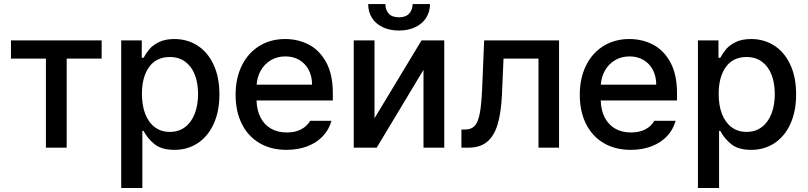

<svg xmlns="http://www.w3.org/2000/svg" viewBox="-20 -730 3995 949"><path d="M34.2 -530.3H482.4V-440.4H309.6V0H207V-440.4H34.2Z M579.1 -530.3H680.7V-444.3H689.5Q702.6 -468.3 719.2 -487.8Q735.8 -507.3 766.4 -522.2Q796.9 -537.1 841.8 -537.1Q906.2 -537.1 956.8 -504.4Q1007.3 -471.7 1035.9 -409.9Q1064.5 -348.1 1064.5 -263.7Q1064.5 -179.7 1036.1 -117.7Q1007.8 -55.7 957.5 -22.5Q907.2 10.7 842.8 10.7Q779.3 10.7 744.6 -16.8Q710 -44.4 689.5 -83H683.6V199.2H579.1ZM819.3 -78.1Q863.8 -78.1 895.3 -102.3Q926.8 -126.5 942.9 -168.9Q959 -211.4 959 -265.6Q959 -318.8 943.1 -360.1Q927.2 -401.4 895.8 -424.8Q864.3 -448.2 819.3 -448.2Q752.9 -448.2 717.3 -399.2Q681.6 -350.1 681.6 -265.6Q681.6 -209.5 697.8 -167.2Q713.9 -125 744.9 -101.6Q775.9 -78.1 819.3 -78.1Z M1144.5 -261.7Q1144.5 -342.8 1175 -405.3Q1205.6 -467.8 1261.2 -502.4Q1316.9 -537.1 1389.6 -537.1Q1453.6 -537.1 1506.8 -509.3Q1560.1 -481.4 1592.5 -421.6Q1625 -361.8 1625 -270.5V-233.4H1248Q1249.5 -184.1 1268.3 -148.2Q1287.1 -112.3 1320.3 -93.8Q1353.5 -75.2 1397.5 -75.2Q1439.9 -75.2 1469.2 -91.1Q1498.5 -106.9 1512.7 -132.8H1618.2Q1606.4 -89.8 1576.2 -57.4Q1545.9 -24.9 1499.8 -7.1Q1453.6 10.7 1396.5 10.7Q1319.3 10.7 1262.5 -22.9Q1205.6 -56.6 1175 -118.2Q1144.5 -179.7 1144.5 -261.7ZM1522.5 -311.5Q1522.5 -352.1 1506.1 -383.8Q1489.7 -415.5 1460 -433.3Q1430.2 -451.2 1390.6 -451.2Q1350.1 -451.2 1318.6 -432.4Q1287.1 -413.6 1269 -381.6Q1251 -349.6 1248.5 -311.5Z M2063.5 -530.3H2175.8V0H2073.2V-384.8L1841.8 0H1728.5V-530.3H1831.1V-145.5ZM1952.1 -579.1Q1906.2 -579.1 1871.6 -595.7Q1836.9 -612.3 1818.4 -641.8Q1799.8 -671.4 1799.8 -710H1884.8Q1884.8 -681.6 1901.1 -663.1Q1917.5 -644.5 1952.1 -644.5Q1985.8 -644.5 2002.7 -663.3Q2019.5 -682.1 2019.5 -710H2105.5Q2105 -671.4 2086.2 -641.8Q2067.4 -612.3 2032.7 -595.7Q1998 -579.1 1952.1 -579.1Z M2260.7 -89.8H2279.3Q2309.6 -89.8 2326.2 -107.7Q2342.8 -125.5 2351.3 -169.2Q2359.9 -212.9 2363.3 -295.9L2373 -530.3H2743.2V0H2641.6V-440.4H2468.8L2460.9 -260.7Q2456.5 -169.9 2439 -113.3Q2421.4 -56.6 2386.5 -28.3Q2351.6 0 2293.9 0H2260.7Z M2845.7 -261.7Q2845.7 -342.8 2876.2 -405.3Q2906.7 -467.8 2962.4 -502.4Q3018.1 -537.1 3090.8 -537.1Q3154.8 -537.1 3208 -509.3Q3261.2 -481.4 3293.7 -421.6Q3326.2 -361.8 3326.2 -270.5V-233.4H2949.2Q2950.7 -184.1 2969.5 -148.2Q2988.3 -112.3 3021.5 -93.8Q3054.7 -75.2 3098.6 -75.2Q3141.1 -75.2 3170.4 -91.1Q3199.7 -106.9 3213.9 -132.8H3319.3Q3307.6 -89.8 3277.3 -57.4Q3247.1 -24.9 3200.9 -7.1Q3154.8 10.7 3097.7 10.7Q3020.5 10.7 2963.6 -22.9Q2906.7 -56.6 2876.2 -118.2Q2845.7 -179.7 2845.7 -261.7ZM3223.6 -311.5Q3223.6 -352.1 3207.3 -383.8Q3190.9 -415.5 3161.1 -433.3Q3131.3 -451.2 3091.8 -451.2Q3051.3 -451.2 3019.8 -432.4Q2988.3 -413.6 2970.2 -381.6Q2952.1 -349.6 2949.7 -311.5Z M3429.7 -530.3H3531.2V-444.3H3540Q3553.2 -468.3 3569.8 -487.8Q3586.4 -507.3 3616.9 -522.2Q3647.5 -537.1 3692.4 -537.1Q3756.8 -537.1 3807.4 -504.4Q3857.9 -471.7 3886.5 -409.9Q3915 -348.1 3915 -263.7Q3915 -179.7 3886.7 -117.7Q3858.4 -55.7 3808.1 -22.5Q3757.8 10.7 3693.4 10.7Q3629.9 10.7 3595.2 -16.8Q3560.5 -44.4 3540 -83H3534.2V199.2H3429.7ZM3669.9 -78.1Q3714.4 -78.1 3745.8 -102.3Q3777.3 -126.5 3793.5 -168.9Q3809.6 -211.4 3809.6 -265.6Q3809.6 -318.8 3793.7 -360.1Q3777.8 -401.4 3746.3 -424.8Q3714.8 -448.2 3669.9 -448.2Q3603.5 -448.2 3567.9 -399.2Q3532.2 -350.1 3532.2 -265.6Q3532.2 -209.5 3548.3 -167.2Q3564.5 -125 3595.5 -101.6Q3626.5 -78.1 3669.9 -78.1Z"/></svg>

Font: Pretendard Medium
Style: Regular
Weight: 500
Designer: Base glyphs from Inter by Rasmus Andersson; Hangeul glyphs from Noto Sans CJK(Source Han Sans) by Jang Soo-young and Kan
Foundry: Kil Hyung-jin
Version: Version 1.309